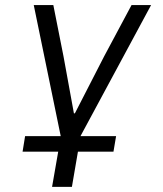

<svg xmlns="http://www.w3.org/2000/svg" viewBox="-20 -536 640 756"><path d="M185 199.9H263.1L286.9 61.1H426.8L437.1 0H296.9L574.9 -516H497.9L389.9 -313.9L274.9 -89.8H271L230.1 -313.9L190 -516H112.9L219.1 0H78.8L68.9 61.1H209.2Z"/></svg>

Font: Margiela Mono Italic Italic
Style: Regular
Weight: 400
Designer: Mike Abbink, Paul van der Laan, Pieter van Rosmalen
Foundry: Bold Monday
Version: Version 2.003 2021